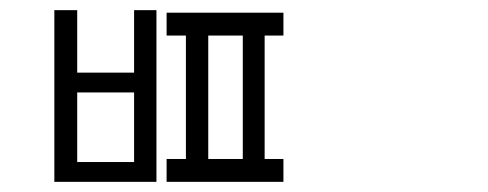

<svg xmlns="http://www.w3.org/2000/svg" viewBox="-20 -765 960 378"><path d="M244 -446V-583H132V-446ZM244 -622V-745H288V-407H87V-745H132V-622ZM458 -452V-695H390V-452ZM538 -695H501V-452H538V-407H308V-452H346V-695H308V-740H538Z"/></svg>

Font: Noto Sans Korean Light
Style: Regular
Weight: 300
Designer: Ryoko NISHIZUKA  (kana & ideographs); Paul D. Hunt (Latin, Greek & Cyrillic); Wenlong ZHANG  (bopomofo); Sandoll Communi
Foundry: Adobe Systems Incorporated
Version: Version 1.000;PS 1;hotconv 1.0.78;makeotf.lib2.5.61930